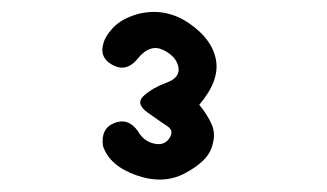

<svg xmlns="http://www.w3.org/2000/svg" viewBox="-20 -763 540 317"><path d="M208 -740Q253 -751 291.5 -725Q330 -699 336.5 -664.5Q343 -630 309 -590Q323 -573 330 -556.5Q337 -540 329 -518Q321 -496 285.5 -477Q250 -458 205.5 -473.5Q161 -489 150 -522Q146 -551 169 -560Q192 -569 208 -546Q217 -530 234 -526Q251 -522 259.5 -534.5Q268 -547 256.5 -554.5Q245 -562 224 -577Q203 -592 217.5 -605Q232 -618 255 -626.5Q278 -635 274.5 -652.5Q271 -670 249.5 -680.5Q228 -691 208 -667Q186 -639 158 -661Q146 -672 150 -688Q152 -701 166 -716.5Q180 -732 208 -740Z"/></svg>

Font: Kosefont JP
Style: Regular
Weight: 400
Designer: Nozomi Seto 瀬戸のぞみ
Version: Version 3.00;June 19, 2020